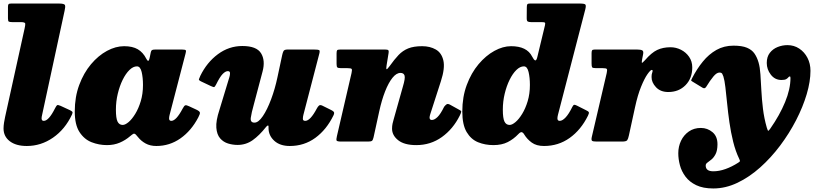

<svg xmlns="http://www.w3.org/2000/svg" viewBox="-26 -800 4626 1085"><path d="M339 -739 212 -151Q209 -139 209 -131Q209 -117 221.5 -117Q249.5 -117 285 -188Q292 -201.5 296.2 -205.2Q300.5 -209 316 -202L368 -178Q379.5 -172.5 382.8 -168.2Q386 -164 380.5 -152Q341.5 -69 273.5 -22Q205.5 25 125.5 25Q64.5 25 29.2 -2Q-6 -29 -6 -74Q-6 -88.5 -3.2 -107Q-0.5 -125.5 3 -140L113 -639Q117 -656.5 116.8 -665.8Q116.5 -675 92 -675H44.5Q29 -675 24 -677.8Q19 -680.5 19 -696V-760.5Q19 -772.5 22.2 -776.2Q25.5 -780 37 -780H307Q338 -780 341.2 -771Q344.5 -762 339 -739Z M1094.5 -136.5Q1055 -61 993.8 -18Q932.5 25 857.5 25Q822.5 25 796.8 10.8Q771 -3.5 754.5 -24.5Q747 -34 741.5 -39.5Q734 -46.5 728.2 -44Q722.5 -41.5 709.5 -30.5Q683.5 -8 651 6Q618.5 20 578.5 20Q533.5 20 491.8 3.8Q450 -12.5 423.2 -53.8Q396.5 -95 396.5 -170Q396.5 -252.5 421.8 -320.2Q447 -388 488.2 -437Q529.5 -486 578.5 -512.5Q627.5 -539 675.5 -539Q723 -539 752.8 -521.5Q782.5 -504 800.5 -468.5Q806 -457.5 811 -456.2Q816 -455 820.5 -477L826 -504Q828 -513 832.2 -516.5Q836.5 -520 850.5 -520H1003.5Q1021.5 -520 1024 -515.5Q1026.5 -511 1022.5 -497L932.5 -151Q929.5 -139 929.5 -131Q929.5 -117 942 -117Q969.5 -117 1006 -186Q1015 -203.5 1021.5 -205Q1028 -206.5 1042.5 -199.5L1083.5 -180.5Q1101.5 -172 1103.5 -164.5Q1105.5 -157 1094.5 -136.5ZM782 -320Q782 -361.5 774.5 -393.2Q767 -425 748 -425Q726.5 -425 705.5 -404.5Q684.5 -384 667.2 -349Q650 -314 639.5 -270.2Q629 -226.5 629 -180Q629 -132 638.2 -113Q647.5 -94 667.5 -94Q681.5 -94 700.8 -110.2Q720 -126.5 738.5 -156.8Q757 -187 769.5 -228.5Q782 -270 782 -320Z M1106 -371.5Q1143 -447.5 1205.5 -493.8Q1268 -540 1343.5 -540Q1424 -540 1449.2 -499Q1474.5 -458 1457.5 -395L1408.5 -210Q1395 -162 1391.2 -134.5Q1387.5 -107 1412 -107Q1434.5 -107 1459.2 -143.5Q1484 -180 1506 -238.8Q1528 -297.5 1542 -364L1568.5 -488Q1571.5 -502.5 1576 -511.2Q1580.5 -520 1598 -520H1749Q1771 -520 1777 -517.2Q1783 -514.5 1778.5 -497L1688.5 -151Q1685.5 -140 1685.5 -128.5Q1685.5 -117 1699 -117Q1727.5 -117 1764.5 -187Q1770 -197.5 1776.5 -203.2Q1783 -209 1795.5 -203L1839 -181.5Q1853.5 -175 1859.5 -168.8Q1865.5 -162.5 1858.5 -148Q1819 -67 1756 -21Q1693 25 1611.5 25Q1556.5 25 1524.2 -4.2Q1492 -33.5 1491.5 -75V-85Q1491.5 -91.5 1487.5 -90.8Q1483.5 -90 1477 -82Q1439.5 -34.5 1401.8 -7.8Q1364 19 1316.5 19Q1289.5 19 1263 11Q1236.5 3 1218 -18.2Q1199.5 -39.5 1196.5 -78.2Q1193.5 -117 1214 -179L1270.5 -365Q1274 -376.5 1273.8 -387.2Q1273.5 -398 1261.5 -398Q1248 -398 1232.2 -381.8Q1216.5 -365.5 1196 -324Q1188.5 -309.5 1184.8 -308Q1181 -306.5 1165 -314L1111 -339.5Q1096.5 -346.5 1098 -352Q1099.5 -357.5 1106 -371.5Z M1896 -520H2151.5Q2164.5 -520 2168.2 -516.2Q2172 -512.5 2170 -501L2158.5 -430Q2155.5 -411 2158.5 -409Q2161.5 -407 2175.5 -426Q2202.5 -464 2226.2 -489Q2250 -514 2281 -526.5Q2312 -539 2359.5 -539Q2404 -539 2436.8 -520.2Q2469.5 -501.5 2479.5 -458.2Q2489.5 -415 2465.5 -341L2405.5 -155Q2401.5 -142 2401.5 -136Q2401.5 -122 2414.5 -122Q2429 -122 2446.2 -138.5Q2463.5 -155 2484 -197Q2492 -207 2498.2 -210.8Q2504.5 -214.5 2516 -209L2563 -183Q2580.5 -175 2580.5 -169.2Q2580.5 -163.5 2572 -146.5Q2534.5 -71 2471 -25.5Q2407.5 20 2326.5 20Q2259 20 2224.2 -7.5Q2189.5 -35 2189.5 -73Q2189.5 -87.5 2192.2 -100.8Q2195 -114 2198.5 -125L2250.5 -310Q2265 -358 2260.2 -373Q2255.5 -388 2237 -388Q2214 -388 2191.8 -360.2Q2169.5 -332.5 2150.2 -283.5Q2131 -234.5 2117 -170.5L2085 -24Q2081.5 -8.5 2076 -4.2Q2070.5 0 2053 0H1904Q1878.5 0 1876 -6Q1873.5 -12 1878 -31L1960.5 -387Q1964.5 -405 1961.5 -410Q1958.5 -415 1935 -415H1899.5Q1884 -415 1880 -419.5Q1876 -424 1876 -439V-498Q1876 -512 1879.2 -516Q1882.5 -520 1896 -520Z M3296.5 -146Q3257 -66 3193.2 -20.5Q3129.5 25 3048 25Q3005.5 25 2979 5.8Q2952.5 -13.5 2936.5 -40Q2932 -48.5 2925.5 -52Q2917 -57 2903.5 -42.5Q2876.5 -14 2843 3Q2809.5 20 2762.5 20Q2715.5 20 2675.5 3.8Q2635.5 -12.5 2611 -53.8Q2586.5 -95 2586.5 -170Q2586.5 -252.5 2611.8 -320.2Q2637 -388 2678.2 -437Q2719.5 -486 2767.8 -512.5Q2816 -539 2862 -539Q2951.5 -539 2981 -480.5Q2991 -461 2998 -458.8Q3005 -456.5 3010 -476L3053.5 -656.5Q3056.5 -669 3053.2 -672Q3050 -675 3034.5 -675H2976Q2961.5 -675 2955.8 -678.8Q2950 -682.5 2950.5 -699.5L2951 -758.5Q2951 -771.5 2954 -775.8Q2957 -780 2968.5 -780H3249.5Q3276.5 -780 3281.8 -774.5Q3287 -769 3281.5 -747L3127 -151Q3124 -139 3124 -131Q3124 -117 3137 -117Q3152 -117 3170.2 -136.2Q3188.5 -155.5 3208.5 -196.5Q3214 -207 3218.8 -207.8Q3223.5 -208.5 3234.5 -203L3285 -177.5Q3299.5 -171 3301.5 -165.5Q3303.5 -160 3296.5 -146ZM2968.5 -320Q2968.5 -361.5 2961 -393.2Q2953.5 -425 2934.5 -425Q2913 -425 2892 -404.5Q2871 -384 2853.8 -349Q2836.5 -314 2826 -270.2Q2815.5 -226.5 2815.5 -180Q2815.5 -132 2824.8 -113Q2834 -94 2854 -94Q2868 -94 2887.2 -110.2Q2906.5 -126.5 2925 -156.8Q2943.5 -187 2956 -228.5Q2968.5 -270 2968.5 -320Z M3334 -520H3575.5Q3594.5 -520 3603.2 -515.5Q3612 -511 3608 -492L3603.5 -469Q3600 -451.5 3601 -446.2Q3602 -441 3618.5 -459.5Q3655.5 -502.5 3688 -517.8Q3720.5 -533 3763 -533Q3794 -533 3822.2 -518.8Q3850.5 -504.5 3868.2 -478.8Q3886 -453 3886 -419Q3886 -357.5 3848 -318.8Q3810 -280 3750.5 -280Q3706.5 -280 3681 -307.2Q3655.5 -334.5 3656 -365Q3656 -379.5 3659 -387.2Q3662 -395 3662 -400Q3662 -405 3657.5 -405Q3650 -405 3633 -381Q3616 -357 3596.8 -310Q3577.5 -263 3562.5 -193.5L3528 -35Q3524 -15.5 3518.5 -7.8Q3513 0 3489 0H3347Q3325.5 0 3320 -4.2Q3314.5 -8.5 3318 -25L3402.5 -387Q3406.5 -405 3403.2 -410Q3400 -415 3378 -415H3340Q3323.5 -415 3320.2 -419.8Q3317 -424.5 3317 -441V-499.5Q3317 -511 3320 -515.5Q3323 -520 3334 -520Z M4390 -348Q4353 -348 4330 -378Q4307 -408 4307 -444Q4307 -479 4324.2 -501.2Q4341.5 -523.5 4368.2 -534.2Q4395 -545 4424 -545Q4461 -545 4490.5 -525.5Q4520 -506 4537 -473.2Q4554 -440.5 4554 -400Q4554 -340 4532.8 -268Q4511.5 -196 4473 -121.2Q4434.5 -46.5 4382.8 22.5Q4331 91.5 4269.8 146.2Q4208.5 201 4141.2 233Q4074 265 4005 265Q3947 265 3908.5 246.5Q3870 228 3847.8 198.2Q3825.5 168.5 3816.2 133.5Q3807 98.5 3807 66Q3807 28 3822.5 -4.5Q3838 -37 3866.8 -57Q3895.5 -77 3934.5 -77Q3972 -77 4000.5 -53Q4029 -29 4028.5 17Q4028 51 4018 70.5Q4008 90 3995 100.8Q3982 111.5 3972 118.5Q3962 125.5 3962 135Q3961.5 168 4005 168Q4038 168 4073.8 155.2Q4109.5 142.5 4145.5 119.5Q4155 113.5 4155.5 110.5Q4156 107.5 4151 97Q4130.5 54.5 4117.2 1Q4104 -52.5 4096 -108.5Q4088 -164.5 4083 -216Q4078 -267.5 4073.2 -307.2Q4068.5 -347 4062 -367.5Q4059.5 -375.5 4055.5 -382.8Q4051.5 -390 4039.5 -390Q4024 -390 4005.8 -368.2Q3987.5 -346.5 3964.5 -309Q3957 -297 3944.5 -304L3887 -339Q3878.5 -343.5 3880 -347.2Q3881.5 -351 3885.5 -359Q3912 -410.5 3945.8 -452Q3979.5 -493.5 4022.5 -517.8Q4065.5 -542 4119 -542Q4167.5 -542 4195.2 -530.2Q4223 -518.5 4237.5 -497.5Q4252 -476.5 4260.5 -447.5Q4268.5 -420.5 4271.2 -379.8Q4274 -339 4276.5 -289Q4279 -239 4285.5 -185.5Q4292 -132 4307 -79.5Q4312.5 -61.5 4315.2 -61Q4318 -60.5 4327.5 -74Q4380 -149 4410.5 -223Q4441 -297 4441 -359Q4441 -368 4437.5 -368Q4432.5 -368 4429 -363Q4425.5 -358 4417.2 -353Q4409 -348 4390 -348Z"/></svg>

Font: Besley* Fatface
Style: Italic
Weight: 900
Italic angle: -13°
Designer: Owen Earl
Foundry: indestructible type*
Version: Version 3.000; ttfautohint (v1.8.3)